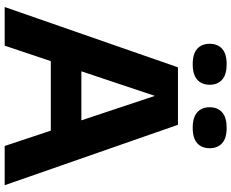

<svg xmlns="http://www.w3.org/2000/svg" viewBox="-104 -884 988 820"><g transform="rotate(90 390.0 -474.0)"><path d="M10 0 267.5 -740H513L771 0H603.5L538 -197H241L175 0ZM284.5 -327.5H494L389.5 -641.5ZM525.5 -803Q481.5 -803 459.8 -822.2Q438 -841.5 438 -875.5Q438 -909.5 459.8 -928.8Q481.5 -948 525.5 -948Q570 -948 591.5 -928.8Q613 -909.5 613 -875.5Q613 -841.5 591.5 -822.2Q570 -803 525.5 -803ZM254.5 -803Q210 -803 188.5 -822.2Q167 -841.5 167 -875.5Q167 -909.5 188.5 -928.8Q210 -948 254.5 -948Q298.5 -948 320.2 -928.8Q342 -909.5 342 -875.5Q342 -841.5 320.2 -822.2Q298.5 -803 254.5 -803Z"/></g></svg>

Font: Encode Sans SmExp
Style: Bold
Weight: 700
Width: 6
Designer: Multiple Designers
Foundry: Impallari Type
Version: Version 3.002; ttfautohint (v1.8.3) -l 8 -r 50 -G 200 -x 14 